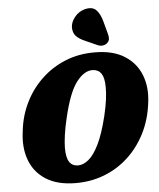

<svg xmlns="http://www.w3.org/2000/svg" viewBox="-63 -1016 896 1082"><g transform="rotate(-5 385.5 -475.5)"><path d="M494.5 -712.5Q595.5 -712 660.2 -670.8Q725 -629.5 752 -559.8Q779 -490 767.5 -404.5Q756.5 -310.5 717.8 -233.5Q679 -156.5 618.8 -101Q558.5 -45.5 482 -16.2Q405.5 13 318 12Q217.5 11 153.2 -30Q89 -71 62.5 -142.2Q36 -213.5 49 -305.5Q58 -390 94 -464Q130 -538 188.8 -594.2Q247.5 -650.5 324.8 -682Q402 -713.5 494.5 -712.5ZM342 -86Q372 -85.5 402.8 -110.5Q433.5 -135.5 462 -194Q490.5 -252.5 514.5 -351.5Q526.5 -402 531.8 -441.8Q537 -481.5 536.5 -511Q536.5 -563.5 520.8 -587.8Q505 -612 474 -614Q425 -617 380 -558.5Q335 -500 302 -357.5Q289.5 -305 283.8 -264Q278 -223 277.5 -192Q277.5 -136.5 293.5 -111.8Q309.5 -87 342 -86ZM555.5 -882.5 575 -809.5Q579 -795.5 578.5 -782.8Q578 -770 566.5 -759Q556 -749 541 -747.2Q526 -745.5 513.5 -751L445 -781.5Q408 -797.5 392.2 -815.8Q376.5 -834 376 -863Q376.5 -893 399.5 -921.8Q422.5 -950.5 458.5 -960Q501.5 -970 523 -947Q544.5 -924 555.5 -882.5Z"/></g></svg>

Font: Fraunces 72pt S100 Black
Style: Italic
Weight: 900
Italic angle: -16°
Version: Version 1.000; ttfautohint (v1.8.3)